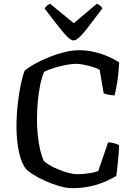

<svg xmlns="http://www.w3.org/2000/svg" viewBox="-20 -982 705 1002"><path d="M357 0Q328 0 291 -10.5Q254 -21 218 -37Q182 -53 155 -70Q128 -87 116 -100Q92 -129 79 -188.5Q66 -248 66 -321Q66 -381 72.5 -439Q79 -497 89 -543.5Q99 -590 109 -613Q131 -632 165 -650.5Q199 -669 239 -685Q279 -701 319 -710.5Q359 -720 394 -720Q433 -720 473 -710.5Q513 -701 547 -686Q581 -671 602 -656Q599 -597 591.5 -551.5Q584 -506 578 -484Q554 -486 540.5 -489Q527 -492 521 -495L500 -618Q486 -626 463 -633Q440 -640 416.5 -644.5Q393 -649 377 -649Q355 -649 324 -643Q293 -637 262 -627.5Q231 -618 210 -607Q198 -579 189.5 -537.5Q181 -496 177 -450Q173 -404 173 -360Q173 -315 177.5 -273.5Q182 -232 190 -198.5Q198 -165 208 -143Q217 -133 238 -120.5Q259 -108 285 -97.5Q311 -87 336.5 -80Q362 -73 382 -73Q400 -73 421.5 -75Q443 -77 462.5 -81Q482 -85 493 -90L544 -239Q562 -239 577.5 -234Q593 -229 601 -225Q601 -200 598.5 -171.5Q596 -143 593 -115Q590 -87 587 -64Q568 -52 534 -36.5Q500 -21 455 -10.5Q410 0 357 0ZM364 -771Q350 -771 329.5 -792Q309 -813 280 -850.5Q251 -888 213 -937Q217 -945 225 -952Q233 -959 242 -962L365 -861L485 -962Q494 -959 502.5 -952.5Q511 -946 514 -938Q475 -887 446.5 -849Q418 -811 398 -791Q378 -771 364 -771Z"/></svg>

Font: Texturina Medium 12pt
Style: Regular
Weight: 400
Version: Version 1.002